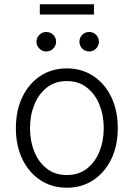

<svg xmlns="http://www.w3.org/2000/svg" viewBox="-20 -877 633 909"><path d="M296.4 11.7Q225.1 11.7 170.9 -24.2Q116.7 -60.1 85.9 -123.5Q55.2 -187 55.2 -270Q55.2 -354 85.9 -417.7Q116.7 -481.4 170.9 -517.3Q225.1 -553.2 296.4 -553.2Q367.2 -553.2 421.6 -517.3Q476.1 -481.4 506.8 -417.7Q537.6 -354 537.6 -270Q537.6 -187 506.8 -123.5Q476.1 -60.1 421.6 -24.2Q367.2 11.7 296.4 11.7ZM296.4 -48.3Q352.5 -48.3 391.4 -78.6Q430.2 -108.9 450.7 -159.2Q471.2 -209.5 471.2 -270Q471.2 -331.1 450.7 -381.6Q430.2 -432.1 391.1 -462.6Q352.1 -493.2 296.4 -493.2Q240.7 -493.2 201.9 -462.6Q163.1 -432.1 142.6 -381.6Q122.1 -331.1 122.1 -270Q122.1 -209.5 142.3 -159.2Q162.6 -108.9 201.7 -78.6Q240.7 -48.3 296.4 -48.3ZM424.8 -856.9V-808.1H168.5V-856.9ZM199.2 -633.3Q180.2 -633.3 166.5 -647Q152.8 -660.6 152.8 -679.7Q152.8 -698.7 166.5 -712.2Q180.2 -725.6 199.2 -725.6Q218.3 -725.6 231.9 -712.2Q245.6 -698.7 245.6 -679.7Q245.6 -660.6 231.9 -647Q218.3 -633.3 199.2 -633.3ZM402.3 -633.3Q382.8 -633.3 369.4 -647Q356 -660.6 356 -679.7Q356 -698.7 369.4 -712.2Q382.8 -725.6 402.3 -725.6Q421.4 -725.6 434.8 -712.2Q448.2 -698.7 448.2 -679.7Q448.2 -660.6 434.8 -647Q421.4 -633.3 402.3 -633.3Z"/></svg>

Font: Inter Light
Style: Regular
Weight: 300
Designer: Rasmus Andersson
Foundry: rsms
Version: Version 4.000;git-a52131595